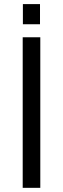

<svg xmlns="http://www.w3.org/2000/svg" viewBox="-20 -901 304 921"><path d="M88.9 0ZM88.9 0V-722.2H173.3V0ZM89.8 -784.7V-881.3H171.9V-784.7Z"/></svg>

Font: Oxygen
Style: Normal
Weight: 400
Designer: Vernon Adams
Foundry: Vernon Adams
Version: Version Release 0.2.2 webfont; ttfautohint (v0.8.52-bc40) -l